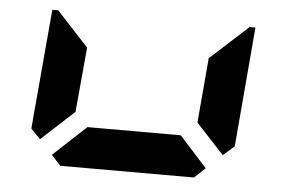

<svg xmlns="http://www.w3.org/2000/svg" viewBox="-41 -525 897 582"><g transform="rotate(5 408.0 -234.5)"><path d="M93 -75 64 -105 96 -469H114L126 -456L211 -364L193 -167ZM601 -31 568 0H161L133 -31L233 -124H517ZM682 -456 696 -469H714L683 -105L649 -75L564 -167L581 -364Z"/></g></svg>

Font: DSEG7 Classic Mini
Style: Bold Italic
Weight: 700
Italic angle: -5°
Designer: Keshikan(Twitter:@keshinomi_88pro)
Version: Version 0.46